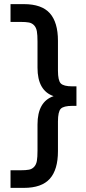

<svg xmlns="http://www.w3.org/2000/svg" viewBox="-20 -744 416 927"><path d="M30.8 163.1V78.1H78.1Q105.5 78.1 120.1 75.2Q134.8 72.3 144.8 61.5Q154.8 50.8 158 33Q161.1 15.1 161.1 -17.1V-143.1Q161.1 -253.4 238.8 -279.8Q161.1 -306.2 161.1 -417V-543Q161.1 -575.2 158 -593Q154.8 -610.8 144.8 -621.6Q134.8 -632.3 120.1 -635.3Q105.5 -638.2 78.1 -638.2H30.8V-724.1H95.2Q181.2 -724.1 220.5 -680.2Q259.8 -636.2 259.8 -546.9V-402.8Q259.8 -355.5 273.4 -341.3Q287.1 -327.1 329.1 -327.1H349.1V-232.9H329.1Q287.1 -232.9 273.4 -218.8Q259.8 -204.6 259.8 -157.2V-14.2Q259.8 75.2 220.5 119.1Q181.2 163.1 95.2 163.1Z"/></svg>

Font: TASA Orbiter Text Medium
Style: Regular
Weight: 500
Designer: Weizhong Zhang
Version: Version 1.000;Glyphs 3.1.2 (3151)